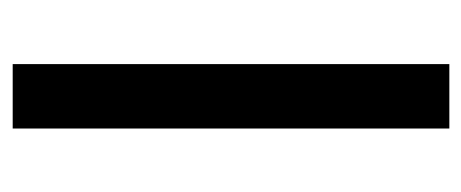

<svg xmlns="http://www.w3.org/2000/svg" viewBox="-238 -508 745 310"><g transform="rotate(90 135.0 -352.5)"><path d="M83 0V-705H187V0Z"/></g></svg>

Font: Mulish SemiBold
Style: Regular
Weight: 600
Designer: Vernon Adams
Foundry: Vernon Adams
Version: Version 3.603; ttfautohint (v1.8.3)